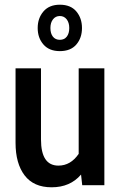

<svg xmlns="http://www.w3.org/2000/svg" viewBox="-20 -786 511 815"><path d="M423 -496V0H329L324 -45Q278 9 199 9Q123 9 84.5 -41.5Q46 -92 46 -180V-496H154V-194Q154 -83 228 -83Q280 -83 314 -133V-496ZM140 -667Q140 -709 164.5 -737.5Q189 -766 234 -766Q280 -766 304 -737.5Q328 -709 328 -667Q328 -625 304 -597Q280 -569 234 -569Q189 -569 164.5 -597Q140 -625 140 -667ZM274 -667Q274 -690 263 -704Q252 -718 234 -718Q216 -718 205 -704Q194 -690 194 -667Q194 -644 204.5 -630.5Q215 -617 234 -617Q253 -617 263.5 -630.5Q274 -644 274 -667Z"/></svg>

Font: Cabin Condensed SemiBold
Style: Regular
Weight: 600
Width: 3
Designer: Pablo Impallari
Foundry: Pablo Impallari. http://www.impallari.com Igino Marini. http://www.ikern.com
Version: Version 2.200